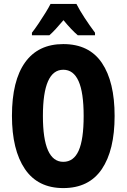

<svg xmlns="http://www.w3.org/2000/svg" viewBox="-20 -950 646 980"><path d="M565 -358Q565 -183 499.5 -86.5Q434 10 303 10Q173 10 107 -87.5Q41 -185 41 -359Q41 -538 108 -631.5Q175 -725 303 -725Q435 -725 500 -629Q565 -533 565 -358ZM199 -358Q199 -124 303 -124Q356 -124 381.5 -181Q407 -238 407 -358Q407 -478 381 -536Q355 -594 303 -594Q199 -594 199 -358ZM370 -930Q387 -897 411.5 -859.5Q436 -822 465 -783V-770H377Q346 -796 304 -847Q283 -822 264.5 -802Q246 -782 232 -770H143V-783Q158 -802 176.5 -829.5Q195 -857 212 -884.5Q229 -912 238 -930Z"/></svg>

Font: Noto Sans Arabic ExtCond ExtBd
Style: Regular
Weight: 800
Width: 2
Designer: Monotype Design Team, Nadine Chahine, Nizar Qandah and Khaled Hosny
Foundry: Monotype Imaging Inc.
Version: Version 2.012; ttfautohint (v1.8.4.7-5d5b)